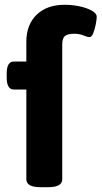

<svg xmlns="http://www.w3.org/2000/svg" viewBox="-20 -780 424 802"><path d="M151 2Q119 2 104.5 -6.5Q90 -15 90 -31V-406H38Q8 -406 8 -456V-473Q8 -523 38 -523H90V-605Q90 -677 133 -718.5Q176 -760 250 -760Q282 -760 312.5 -753.5Q343 -747 363.5 -735.5Q384 -724 384 -710Q384 -699 380 -678.5Q376 -658 369.5 -641.5Q363 -625 354 -625Q345 -625 328.5 -632Q312 -639 289 -639Q264 -639 252 -630Q240 -621 240 -595V-31Q240 -15 225.5 -6.5Q211 2 179 2Z"/></svg>

Font: Asap Expanded
Style: Bold
Weight: 700
Width: 7
Designer: Pablo Cosgaya
Foundry: Omnibus-Type
Version: Version 3.001; ttfautohint (v1.8.4.7-5d5b)